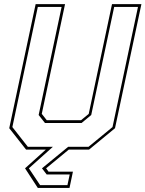

<svg xmlns="http://www.w3.org/2000/svg" viewBox="-20 -720 700 924"><path d="M162 184.5 100.5 90 200.5 0H105.5L24.5 -103L151.5 -700H293L181 -172L205 -141.5H370L407 -172L519 -700H660.5L533.5 -103L408.5 0H311L202 90L213.5 106H331L314.5 184.5ZM173 171H304.5L315.5 119.5H204.5L182 90L308 -13.5H406L521.5 -108.5L644 -686.5H529.5L419 -166.5L372.5 -128H196.5L166 -166.5L276.5 -686.5H162L39.5 -108.5L114 -13.5H234.5L119 90Z"/></svg>

Font: Tourney Thin
Style: Italic
Weight: 100
Italic angle: -12°
Designer: Tyler Finck
Foundry: Etcetera Type Co
Version: Version 1.015